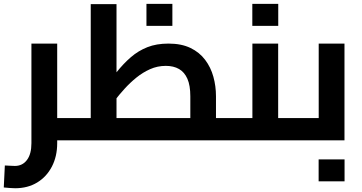

<svg xmlns="http://www.w3.org/2000/svg" viewBox="-41 -728 1880 996"><path d="M231.9 0V-115.6H361.1V0ZM37.6 248.5Q25.4 248.5 10.1 247.2Q-5.1 245.9 -21.4 244.5L-15.9 130.4Q0 131 14.3 131.9Q28.6 132.8 36.1 132.8Q75.5 132.8 98.7 102.1Q122 71.4 122 14.9V-501.9H255.7V14.9Q255.7 83.1 228.2 136.1Q200.7 189.1 151.7 218.8Q102.7 248.5 37.6 248.5ZM361.1 0V-115.6Q366.7 -115.6 370.5 -111.6Q374.3 -107.6 376.5 -100Q378.7 -92.5 379.9 -82Q381.1 -71.5 381.1 -58.1Q381.1 -44.8 379.9 -34Q378.7 -23.2 376.5 -15.6Q374.3 -8.1 370.5 -4Q366.7 0 361.1 0Z M1058.1 0V-115.6H1163.4V0ZM361 0V-115.6H1059.1L946.3 -18.2V-228.4Q946.3 -284.9 931.1 -319.4Q915.9 -353.8 887.7 -370Q859.4 -386.3 819.3 -386.3Q776 -386.3 737.8 -369.3Q699.5 -352.3 666.4 -325.4Q633.2 -298.4 605.2 -267.5Q577.1 -236.5 555 -207.7Q533 -178.9 517.4 -159.4L486.8 -255.6Q527.8 -308.4 563.6 -353.2Q599.4 -398.1 638 -431.4Q676.5 -464.7 723.6 -483.3Q770.6 -501.9 833 -501.9Q899.8 -501.9 946.7 -479.4Q993.5 -457 1023 -417.8Q1052.5 -378.7 1065.9 -329.9Q1079.4 -281.1 1079.4 -228.4V0ZM429.7 -115.6V-706.7H563.4V-115.6ZM361 0Q355.4 0 351.6 -4Q347.8 -8.1 345.6 -15.6Q343.4 -23.2 342.2 -34Q341 -44.8 341 -58.1Q341 -76 342.9 -88.7Q344.8 -101.3 349.3 -108.5Q353.8 -115.6 361 -115.6ZM1163.4 0V-115.6Q1169 -115.6 1172.9 -111.6Q1176.7 -107.6 1178.9 -100Q1181 -92.5 1182.2 -82Q1183.4 -71.5 1183.4 -58.1Q1183.4 -44.8 1182.2 -34Q1181 -23.2 1178.9 -15.6Q1176.7 -8.1 1172.9 -4Q1169 0 1163.4 0ZM718.7 -593.8V-707.9H853.2V-593.8Z M1402 0V-115.6H1507.4V0ZM1163 0Q1157.3 0 1153.5 -4Q1149.8 -8.1 1147.6 -15.6Q1145.4 -23.2 1144.2 -34Q1143 -44.8 1143 -58.1Q1143 -76 1144.9 -88.7Q1146.8 -101.3 1151.3 -108.5Q1155.8 -115.6 1163 -115.6ZM1163 0V-115.6H1346.3L1268.3 -51.2V-501.9H1402V0ZM1507.4 0V-115.6Q1513 -115.6 1516.8 -111.6Q1520.6 -107.6 1522.8 -100Q1525 -92.5 1526.2 -82Q1527.4 -71.5 1527.4 -58.1Q1527.4 -44.8 1526.2 -34Q1525 -23.2 1522.8 -15.6Q1520.6 -8.1 1516.8 -4Q1513 0 1507.4 0ZM1267.9 -593.8V-707.9H1402.4V-593.8Z M1507 0V-115.6H1690.3L1612.3 -51.2V-501.9H1746V0ZM1507 0Q1501.4 0 1497.6 -4Q1493.8 -8.1 1491.6 -15.6Q1489.4 -23.2 1488.2 -34Q1487 -44.8 1487 -58.1Q1487 -76 1488.9 -88.7Q1490.8 -101.3 1495.3 -108.5Q1499.8 -115.6 1507 -115.6ZM1611.9 212.8V98.8H1746.4V212.8Z"/></svg>

Font: Cairo
Style: Regular
Weight: 400
Designer: Mohamed Gaber, Accademia di Belle Arti di Urbino
Foundry: Kief Type Foundry, Accademia di Belle Arti di Urbino
Version: Version 3.120